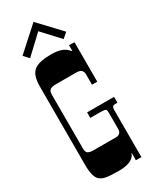

<svg xmlns="http://www.w3.org/2000/svg" viewBox="-244 -1021 866 1082"><g transform="rotate(-30 189.0 -480.0)"><path d="M352.1 -333Q332 -333 332 -309.1V0H295.9Q296.4 -4.4 296.4 -10.7V-38.1Q296.4 -44.9 296.9 -49.8Q293.9 -43.9 289.3 -34.9Q284.7 -25.9 272.5 -17.1Q242.7 3.9 187 3.9Q131.3 3.9 105 -0.5Q78.6 -4.9 63 -17.6Q35.2 -41 35.2 -118.2V-630.9Q35.2 -706.5 71.3 -732.4Q102.5 -755.9 183.1 -755.9Q251 -755.9 282.7 -722.7Q290 -715.3 293.9 -710.9V-750L329.1 -749V-492.2H294.9V-560.1Q294.9 -596.2 252.9 -596.2H117.2Q76.7 -596.2 72.3 -571.3Q70.8 -564.9 70.8 -559.1V-207Q70.8 -183.6 80.1 -176.8Q93.3 -168 115.2 -168H263.2Q297.9 -168 297.9 -203.1V-308.1Q297.9 -325.2 293 -329.6Q285.6 -335 265.1 -335H192.9V-371.1H368.2V-333ZM186.5 -963.9 318.4 -823.7 285.2 -794.9 183.1 -904.8 67.4 -795.9 37.1 -829.1Z"/></g></svg>

Font: Smokum
Style: Regular
Weight: 400
Designer: Astigmatic (AOETI)
Foundry: Astigmatic (AOETI)
Version: Version 1.001